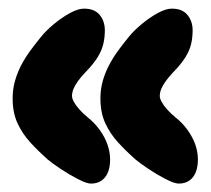

<svg xmlns="http://www.w3.org/2000/svg" viewBox="-20 -556 500 456"><path d="M404.5 -120Q394 -120 373.2 -130.8Q352.5 -141.5 332 -155.2Q311.5 -169 301.5 -177.5Q279 -197.5 260.2 -218Q241.5 -238.5 230 -263.5Q218.5 -288.5 218.5 -322Q218.5 -344 224 -363.5Q229.5 -383 238.8 -400.8Q248 -418.5 260 -435Q272 -451.5 285.5 -468Q298 -483.5 316.8 -499Q335.5 -514.5 354.8 -525Q374 -535.5 388 -535.5Q413 -535.5 425.2 -520.5Q437.5 -505.5 437.5 -484Q437.5 -466.5 433.8 -451Q430 -435.5 420 -419.5Q410 -403.5 391 -384Q381 -373.5 373.8 -363.5Q366.5 -353.5 363 -344.8Q359.5 -336 359.5 -328Q359.5 -322 364.2 -313.5Q369 -305 377.2 -295.8Q385.5 -286.5 396.5 -277.5Q413.5 -264 425.5 -247.2Q437.5 -230.5 443.8 -212.8Q450 -195 450 -177.5Q450 -150 438 -135Q426 -120 404.5 -120ZM196 -120Q185.5 -120 164.8 -130.8Q144 -141.5 123.5 -155.2Q103 -169 93 -177.5Q70.5 -197.5 51.8 -218Q33 -238.5 21.5 -263.5Q10 -288.5 10 -322Q10 -344 15.5 -363.5Q21 -383 30.2 -400.8Q39.5 -418.5 51.5 -435Q63.5 -451.5 77 -468Q89.5 -483.5 108.2 -499Q127 -514.5 146.2 -525Q165.5 -535.5 179.5 -535.5Q204.5 -535.5 216.8 -520.5Q229 -505.5 229 -484Q229 -466.5 225.2 -451Q221.5 -435.5 211.5 -419.5Q201.5 -403.5 182.5 -384Q172.5 -373.5 165.2 -363.5Q158 -353.5 154.5 -344.8Q151 -336 151 -328Q151 -322 155.8 -313.5Q160.5 -305 168.8 -295.8Q177 -286.5 188 -277.5Q205 -264 217 -247.2Q229 -230.5 235.2 -212.8Q241.5 -195 241.5 -177.5Q241.5 -150 229.5 -135Q217.5 -120 196 -120Z"/></svg>

Font: Gluten Black
Style: Regular
Weight: 900
Designer: Tyler Finck
Foundry: Etcetera Type Company
Version: Version 1.300